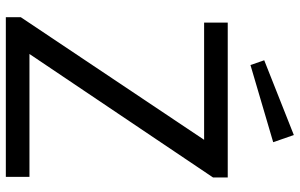

<svg xmlns="http://www.w3.org/2000/svg" viewBox="-200 -802 1003 642"><g transform="rotate(90 301.0 -481.5)"><path d="M572 0V-79H161L574 -693V-742H56V-663H448L38 -50V0ZM182 -864 198 -818 456 -894 432 -963Z"/></g></svg>

Font: Cheyenne Sans
Style: Regular
Weight: 400
Designer: The Public Sans project authors (U.S. Web Design System), Libre Franklin designed by Pablo Impallari and Rodrigo Fuenzal
Foundry: The Cheyenne Sans Project Authors
Version: Version 2.007